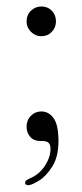

<svg xmlns="http://www.w3.org/2000/svg" viewBox="-20 -430 248 578"><path d="M104.5 -321Q86.5 -321 73.2 -334.2Q60 -347.5 60 -365.5Q60 -385 73.2 -397.8Q86.5 -410.5 104.5 -410.5Q123.5 -410.5 136 -397.8Q148.5 -385 148.5 -365.5Q148.5 -347.5 136 -334.2Q123.5 -321 104.5 -321ZM102 -5.5Q81.5 -5.5 70.8 -18.2Q60 -31 60 -48.5Q60 -68.5 73 -81.5Q86 -94.5 104.5 -94.5Q126.5 -94.5 141.2 -74.5Q156 -54.5 156 -5Q156 42 137.5 71.2Q119 100.5 97 114Q75 127.5 65 127.5Q55.5 127.5 55.5 120Q55.5 116 58.8 113.2Q62 110.5 72 106Q98.5 94.5 115.2 69Q132 43.5 132 18Q132 6.5 126.8 0.5Q121.5 -5.5 106.5 -5.5Z"/></svg>

Font: Fraunces 9pt Thin
Style: Regular
Weight: 100
Version: Version 1.000;[b76b70a41]